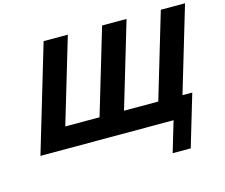

<svg xmlns="http://www.w3.org/2000/svg" viewBox="-138 -1014 1687 1440"><g transform="rotate(-15 705.5 -294.0)"><path d="M570.6 -165H304.6L501.2 -825H313.2L67.5 0H1101.2L1030.6 237.2H1170.9L1290.3 -164H1214.3L1411.2 -825H1223.2L1026.6 -165H760.6L957.2 -825H767.2Z"/></g></svg>

Font: Hussar
Style: BdOblThree
Weight: 700
Foundry: Cannot Into Space Fonts
Version: Version 2.00